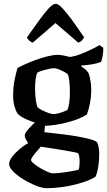

<svg xmlns="http://www.w3.org/2000/svg" viewBox="-20 -788 562 1008"><path d="M222 200Q207 200 183 192Q159 184 132 170Q105 156 81.5 139.5Q58 123 43 105.5Q28 88 28 73Q28 56 43.5 35.5Q59 15 82.5 -5Q106 -25 128 -37Q122 -45 116 -56Q110 -67 110 -76Q110 -86 121 -100.5Q132 -115 147.5 -130Q163 -145 174 -153L218 -144L213 -94Q221 -93 249 -90Q277 -87 313.5 -82.5Q350 -78 387 -71.5Q424 -65 452 -57.5Q480 -50 490 -41Q496 -28 498.5 -11Q501 6 501 21Q501 52 496 85.5Q491 119 482 139Q469 149 442.5 159.5Q416 170 380.5 179.5Q345 189 303.5 194.5Q262 200 222 200ZM258 122Q275 122 301 119Q327 116 352.5 111.5Q378 107 393 103Q396 96 397 82Q398 68 398 59Q398 46 396 34.5Q394 23 391 17Q389 15 370 11Q351 7 324 2.5Q297 -2 269 -6.5Q241 -11 220.5 -14Q200 -17 194 -18Q183 -5 171 9Q159 23 151 34.5Q143 46 143 52Q143 59 157.5 71Q172 83 191.5 94.5Q211 106 229.5 114Q248 122 258 122ZM213 -127Q182 -138 157.5 -146.5Q133 -155 116.5 -162.5Q100 -170 89 -177.5Q78 -185 72 -192Q64 -203 56.5 -228.5Q49 -254 49 -285Q49 -333 57 -371Q65 -409 72 -431Q82 -437 107 -448.5Q132 -460 164 -472Q196 -484 228 -492Q260 -500 283 -500Q297 -500 316.5 -496Q336 -492 347 -489Q372 -492 402 -503.5Q432 -515 459.5 -528.5Q487 -542 502 -551L522 -538Q523 -519 519.5 -497.5Q516 -476 511 -463Q488 -454 461.5 -450Q435 -446 407 -444V-439Q415 -434 425.5 -426Q436 -418 445 -404Q451 -388 455 -363.5Q459 -339 459 -319Q459 -280 452 -244.5Q445 -209 436 -187Q423 -177 391 -164Q359 -151 313 -140.5Q267 -130 213 -127ZM261 -189Q270 -189 284.5 -192.5Q299 -196 313 -201.5Q327 -207 333 -210Q340 -223 343.5 -248.5Q347 -274 347 -300Q347 -333 344 -361Q341 -389 336 -397Q333 -402 318.5 -410Q304 -418 288.5 -424Q273 -430 265 -430Q254 -430 237.5 -426.5Q221 -423 204 -418Q187 -413 176 -407Q171 -396 167.5 -374.5Q164 -353 164 -328Q164 -304 166 -281.5Q168 -259 171.5 -244Q175 -229 178 -224Q184 -218 199.5 -210Q215 -202 233 -195.5Q251 -189 261 -189ZM152 -564Q140 -568 132.5 -576Q125 -584 121 -591Q157 -642 186 -682Q215 -722 236.5 -745Q258 -768 272 -768Q286 -768 308 -744.5Q330 -721 359 -681.5Q388 -642 422 -591Q418 -585 410.5 -576.5Q403 -568 391 -564L271 -667Z"/></svg>

Font: Texturina Medium 12pt SemiBold
Style: Regular
Weight: 600
Version: Version 1.002